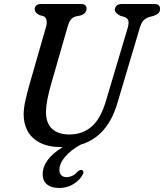

<svg xmlns="http://www.w3.org/2000/svg" viewBox="-20 -720 818 958"><path d="M508 -214.5 616.5 -578.5Q623 -600.5 621 -614.2Q619 -628 601 -635.5L581 -641Q553 -654.5 553 -672.5Q553.5 -684 562.2 -692Q571 -700 587.5 -700H751Q778.5 -700 778.5 -676Q778.5 -662 771 -654.5Q763.5 -647 746 -640.5L724 -635Q703.5 -627.5 693.5 -615Q683.5 -602.5 676 -576L566 -206.5Q517 -38.5 383 1.5Q333.5 28.5 305.2 61.8Q277 95 276.5 126.5Q276.5 145.5 286.2 154.8Q296 164 312 164Q325.5 164 339.5 157.8Q353.5 151.5 365.5 138Q378.5 125.5 387.5 128Q393 129 395.5 135.8Q398 142.5 390.5 154.5Q378 178.5 346.8 198.2Q315.5 218 276 218Q235.5 218 214 199.5Q192.5 181 193 149.5Q193.5 74.5 293 14Q290.5 14 287.5 14Q221.5 14 179.2 -8Q137 -30 117.2 -67.2Q97.5 -104.5 98 -150.5Q98.5 -183.5 107.8 -223.5Q117 -263.5 127.5 -300L209.5 -585Q215 -604 212 -619.2Q209 -634.5 196 -639.5L176 -645Q153 -657 153 -675Q153.5 -685.5 161.2 -692.8Q169 -700 184 -700H383.5Q412 -700 412 -677Q412 -666.5 405.2 -657.5Q398.5 -648.5 382.5 -643L356.5 -637.5Q341 -632.5 332.5 -621Q324 -609.5 318 -589L235 -300Q223 -257.5 216.5 -224.2Q210 -191 209.5 -164Q208.5 -107.5 239 -78.2Q269.5 -49 326 -49Q391 -49 436.5 -87.8Q482 -126.5 508 -214.5Z"/></svg>

Font: Fraunces 72pt SuperSoft
Style: Italic
Weight: 400
Italic angle: -16°
Version: Version 1.000;[b76b70a41]